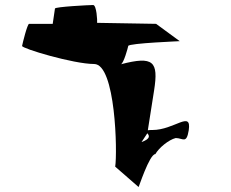

<svg xmlns="http://www.w3.org/2000/svg" viewBox="-20 -759 919 765"><path d="M68 -576C66 -566 273 -504 355 -504C441 -504 448 -151 439 -95L532 -14C531 -6 575 -145 599 -145C613 -170 652 -202 680 -209C709 -209 723 -184 732 -240C744 -321 675 -241 587 -241C580 -241 574 -241 569 -240L594 -399C612 -514 592 -537 462 -503C473 -508 489 -566 491 -576C493 -587 704 -595 696 -595L602 -664L367 -668C368 -676 365 -739 351 -739C335 -739 200 -732 199 -725L190 -664H96C89 -664 70 -587 68 -576ZM544 -193 567 -228C574 -220 583 -207 544 -193Z"/></svg>

Font: Ampere
Style: SCSuExtIta
Weight: 400
Version: Version 1